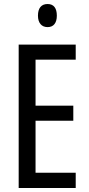

<svg xmlns="http://www.w3.org/2000/svg" viewBox="-20 -936 442 956"><path d="M217 -916C186 -916 169 -896 169 -858C169 -822 187 -801 217 -801C247 -801 263 -822 263 -858C263 -895 248 -916 217 -916ZM357 0V-76H157V-335H345V-410H157V-639H357V-714H73V0Z"/></svg>

Font: Noto Sans Arabic UI XCn
Style: Regular
Weight: 400
Width: 2
Designer: Monotype Design Team, Nadine Chahine and Nizar Qandah
Foundry: Monotype Imaging Inc.
Version: Version 2.010